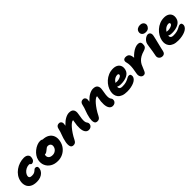

<svg xmlns="http://www.w3.org/2000/svg" viewBox="377 -2318 3886 3886"><g transform="rotate(-45 2320.0 -375.5)"><path d="M248 9Q157 9 102 -24.5Q47 -58 27.5 -115Q8 -172 21 -240Q34 -304 70 -356Q106 -408 159 -446Q212 -484 275 -504.5Q338 -525 404 -525Q438 -525 466.5 -512.5Q495 -500 509.5 -473.5Q524 -447 516 -406Q508 -363 484.5 -343Q461 -323 438 -323Q421 -323 413.5 -330.5Q406 -338 400 -345.5Q394 -353 380 -353Q335 -353 295 -333Q255 -313 228.5 -281.5Q202 -250 195 -216Q192 -198 195.5 -183Q199 -168 215.5 -159Q232 -150 267 -150Q305 -150 328 -160.5Q351 -171 365.5 -184Q380 -197 393 -207.5Q406 -218 425 -218Q452 -218 466.5 -200Q481 -182 473 -138Q463 -94 431.5 -60.5Q400 -27 353 -9Q306 9 248 9Z M848 12Q752 12 685.5 -29Q619 -70 590 -137.5Q561 -205 577 -286Q587 -335 617 -379.5Q647 -424 690 -458.5Q733 -493 781 -513Q829 -533 874 -533Q894 -533 913 -527Q925 -522 934 -516Q1017 -513 1070 -481Q1129 -445 1152 -384Q1175 -323 1159 -246Q1144 -167 1098.5 -109Q1053 -51 988 -19.5Q923 12 848 12ZM750 -269Q748 -264 747 -259Q737 -210 766 -179.5Q795 -149 855 -149Q904 -149 942 -179Q980 -209 990 -258Q998 -300 976 -325.5Q954 -351 912 -351Q891 -351 874.5 -339Q858 -327 834 -307Q817 -293 804 -284.5Q791 -276 778.5 -272.5Q766 -269 750 -269Q750 -269 750 -269Z M1735 10Q1686 10 1657.5 -30Q1629 -70 1624.5 -143.5Q1620 -217 1640 -319Q1643 -335 1645 -347Q1645 -352 1645 -356Q1642 -357 1638 -357Q1619 -357 1589 -334.5Q1559 -312 1524 -271Q1489 -230 1453 -176Q1417 -122 1386 -59Q1366 -19 1345.5 -5Q1325 9 1294 9Q1242 9 1228 -36Q1214 -81 1227 -151Q1237 -202 1249 -239.5Q1261 -277 1273 -309Q1285 -341 1296 -373.5Q1307 -406 1315 -447Q1323 -482 1344 -499Q1365 -516 1399 -516Q1431 -516 1451 -489Q1471 -462 1460 -412Q1459 -398 1457 -386Q1463 -393 1469 -400Q1528 -462 1586.5 -493Q1645 -524 1694 -524Q1769 -524 1796.5 -482Q1824 -440 1810 -370Q1796 -299 1791.5 -251Q1787 -203 1791.5 -173.5Q1796 -144 1809 -127Q1821 -112 1826 -96Q1831 -80 1826 -55Q1820 -27 1795 -8.5Q1770 10 1735 10Z M2421 10Q2372 10 2343.5 -30Q2315 -70 2310.5 -143.5Q2306 -217 2326 -319Q2329 -335 2331 -347Q2331 -352 2331 -356Q2328 -357 2324 -357Q2305 -357 2275 -334.5Q2245 -312 2210 -271Q2175 -230 2139 -176Q2103 -122 2072 -59Q2052 -19 2031.5 -5Q2011 9 1980 9Q1928 9 1914 -36Q1900 -81 1913 -151Q1923 -202 1935 -239.5Q1947 -277 1959 -309Q1971 -341 1982 -373.5Q1993 -406 2001 -447Q2009 -482 2030 -499Q2051 -516 2085 -516Q2117 -516 2137 -489Q2157 -462 2146 -412Q2145 -398 2143 -386Q2149 -393 2155 -400Q2214 -462 2272.5 -493Q2331 -524 2380 -524Q2455 -524 2482.5 -482Q2510 -440 2496 -370Q2482 -299 2477.5 -251Q2473 -203 2477.5 -173.5Q2482 -144 2495 -127Q2507 -112 2512 -96Q2517 -80 2512 -55Q2506 -27 2481 -8.5Q2456 10 2421 10Z M2831 10Q2756 10 2706 -9.5Q2656 -29 2628.5 -62.5Q2601 -96 2593 -139Q2585 -182 2595 -230Q2606 -285 2637 -337.5Q2668 -390 2715.5 -432.5Q2763 -475 2823 -500Q2883 -525 2952 -525Q3012 -525 3053 -502.5Q3094 -480 3112 -438.5Q3130 -397 3118 -339Q3109 -296 3083 -266.5Q3057 -237 3019.5 -219.5Q2982 -202 2939 -194Q2896 -186 2852 -186Q2784 -186 2755 -207Q2752 -188 2758 -171Q2763 -153 2782 -142.5Q2801 -132 2836 -132Q2893 -132 2931.5 -142Q2970 -152 2995.5 -165.5Q3021 -179 3041 -189Q3061 -199 3080 -199Q3112 -199 3121.5 -175.5Q3131 -152 3126 -125Q3120 -97 3096.5 -72Q3073 -47 3034 -29Q2995 -11 2943.5 -0.5Q2892 10 2831 10ZM2785 -284Q2787 -284 2790 -284Q2804 -281 2828 -281Q2855 -281 2884 -288.5Q2913 -296 2934 -309Q2955 -322 2959 -338Q2962 -356 2954 -365Q2946 -374 2925 -374Q2896 -374 2868.5 -361.5Q2841 -349 2818 -326Q2800 -308 2785 -284Z M3298 12Q3272 12 3252 -5Q3232 -22 3223 -51Q3214 -80 3221 -115Q3235 -185 3241.5 -237Q3248 -289 3247 -329.5Q3246 -370 3238 -403Q3230 -429 3229.5 -441.5Q3229 -454 3232 -468Q3236 -488 3254.5 -499.5Q3273 -511 3297 -511Q3331 -511 3354 -500.5Q3377 -490 3390.5 -466Q3404 -442 3410 -402Q3411 -390 3412 -376Q3449 -419 3490 -450Q3533 -484 3576 -502.5Q3619 -521 3656 -521Q3713 -521 3727 -488.5Q3741 -456 3731 -406Q3727 -384 3708 -366Q3689 -348 3651 -337Q3584 -318 3540.5 -292.5Q3497 -267 3469 -236.5Q3441 -206 3423 -171Q3405 -136 3391 -96Q3375 -54 3362.5 -30.5Q3350 -7 3335.5 2.5Q3321 12 3298 12Z M3844 10Q3812 10 3788 -5Q3764 -20 3753.5 -45Q3743 -70 3749 -98Q3761 -158 3768 -199.5Q3775 -241 3779 -271.5Q3783 -302 3787 -329Q3791 -356 3797 -386Q3804 -421 3827.5 -450.5Q3851 -480 3882 -498.5Q3913 -517 3940 -517Q3975 -517 3994.5 -491Q4014 -465 4005 -415Q4001 -396 3993 -361Q3985 -326 3974.5 -283Q3964 -240 3953.5 -197.5Q3943 -155 3934.5 -119Q3926 -83 3922 -62Q3915 -28 3895.5 -9Q3876 10 3844 10ZM3950 -574Q3894 -574 3866 -605Q3838 -636 3847 -681Q3855 -721 3887.5 -742Q3920 -763 3963 -763Q4002 -763 4026 -747Q4050 -731 4059 -708Q4068 -685 4064 -662Q4058 -630 4030.5 -602Q4003 -574 3950 -574Z M4294 10Q4219 10 4169 -9.5Q4119 -29 4091.5 -62.5Q4064 -96 4056 -139Q4048 -182 4058 -230Q4069 -285 4100 -337.5Q4131 -390 4178.5 -432.5Q4226 -475 4286 -500Q4346 -525 4415 -525Q4475 -525 4516 -502.5Q4557 -480 4575 -438.5Q4593 -397 4581 -339Q4572 -296 4546 -266.5Q4520 -237 4482.5 -219.5Q4445 -202 4402 -194Q4359 -186 4315 -186Q4247 -186 4218 -207Q4215 -188 4221 -171Q4226 -153 4245 -142.5Q4264 -132 4299 -132Q4356 -132 4394.5 -142Q4433 -152 4458.5 -165.5Q4484 -179 4504 -189Q4524 -199 4543 -199Q4575 -199 4584.5 -175.5Q4594 -152 4589 -125Q4583 -97 4559.5 -72Q4536 -47 4497 -29Q4458 -11 4406.5 -0.5Q4355 10 4294 10ZM4248 -284Q4250 -284 4253 -284Q4267 -281 4291 -281Q4318 -281 4347 -288.5Q4376 -296 4397 -309Q4418 -322 4422 -338Q4425 -356 4417 -365Q4409 -374 4388 -374Q4359 -374 4331.5 -361.5Q4304 -349 4281 -326Q4263 -308 4248 -284Z"/></g></svg>

Font: Shantell Sans Light ExtraBold
Style: Italic
Weight: 800
Italic angle: -11°
Version: Version 1.008;[ac192a2d6]